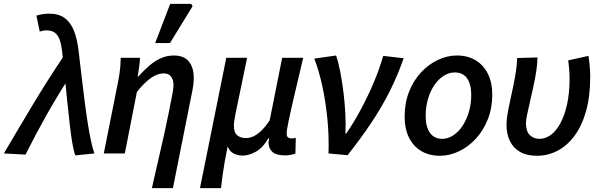

<svg xmlns="http://www.w3.org/2000/svg" viewBox="-64 -788 3086 986"><path d="M323 10Q315 -9 308 -49.5Q301 -90 294.5 -146Q288 -202 281.5 -266Q275 -330 268.5 -396.5Q262 -463 255 -525Q251 -558 243 -582Q235 -606 219 -619Q203 -632 174 -632Q164 -632 157.5 -630.5Q151 -629 140 -626L123 -708Q139 -713 156.5 -715.5Q174 -718 187 -718Q237 -718 268 -695.5Q299 -673 316 -629.5Q333 -586 340 -524Q347 -464 354.5 -400Q362 -336 370 -273.5Q378 -211 386.5 -156.5Q395 -102 404 -61.5Q413 -21 421 0ZM-44 0Q31 -128 105.5 -252Q180 -376 262 -498L294 -394Q232 -298 176 -199Q120 -100 67 6Z M716 178Q732 106 748.5 36Q765 -34 779 -98Q793 -162 803.5 -214Q814 -266 820.5 -301Q827 -336 827 -349Q827 -380 814 -395.5Q801 -411 778 -411Q757 -411 736.5 -402Q716 -393 692 -372.5Q668 -352 639 -316L577 0H469L539 -351Q545 -380 550 -412Q555 -444 556 -491H655Q654 -466 650 -440.5Q646 -415 643 -394H645Q677 -429 705.5 -453Q734 -477 764 -490Q794 -503 829 -503Q881 -503 906 -472Q931 -441 931 -387Q931 -370 928.5 -350.5Q926 -331 921 -308L824 178ZM733 -567 810 -768H918L925 -756L809 -567Z M963 178 1098 -491H1205L1145 -202Q1142 -186 1139.5 -169.5Q1137 -153 1137 -143Q1137 -107 1154.5 -93Q1172 -79 1199 -79Q1217 -79 1235.5 -87Q1254 -95 1275.5 -114.5Q1297 -134 1321 -170L1385 -491H1493Q1469 -389 1449.5 -306.5Q1430 -224 1419 -171Q1408 -118 1408 -104Q1408 -87 1415.5 -82Q1423 -77 1433 -77Q1438 -77 1444 -78Q1450 -79 1455 -80L1453 1Q1443 4 1430 7Q1417 10 1399 10Q1356 10 1336 -7Q1316 -24 1315 -55Q1315 -60 1316 -64Q1317 -68 1318 -78H1314Q1287 -30 1251 -9.5Q1215 11 1183 11Q1159 11 1137.5 1Q1116 -9 1105 -36Q1096 8 1090 42.5Q1084 77 1079.5 109Q1075 141 1071 178Z M1623 0Q1626 -92 1617 -180.5Q1608 -269 1591 -347Q1574 -425 1550 -487L1662 -503Q1675 -464 1684.5 -413.5Q1694 -363 1700.5 -308.5Q1707 -254 1709.5 -201Q1712 -148 1710 -102H1714Q1755 -162 1791 -229.5Q1827 -297 1856 -366Q1885 -435 1904 -501L2009 -489Q1978 -400 1937 -318.5Q1896 -237 1842.5 -157Q1789 -77 1721 9Z M2195 12Q2140 12 2099 -12.5Q2058 -37 2036 -82Q2014 -127 2014 -188Q2014 -259 2036.5 -316.5Q2059 -374 2098 -416Q2137 -458 2185 -480.5Q2233 -503 2282 -503Q2338 -503 2378.5 -478.5Q2419 -454 2441.5 -409Q2464 -364 2464 -303Q2464 -233 2441 -175Q2418 -117 2379.5 -75.5Q2341 -34 2293 -11Q2245 12 2195 12ZM2207 -75Q2236 -75 2263 -92.5Q2290 -110 2310.5 -140.5Q2331 -171 2343.5 -212Q2356 -253 2356 -300Q2356 -356 2334.5 -386Q2313 -416 2271 -416Q2242 -416 2215 -399Q2188 -382 2167 -351.5Q2146 -321 2134 -280Q2122 -239 2122 -192Q2122 -137 2144 -106Q2166 -75 2207 -75Z M2693 12Q2641 12 2606.5 -8Q2572 -28 2554.5 -64Q2537 -100 2537 -147Q2537 -170 2542 -200.5Q2547 -231 2555 -267Q2563 -303 2571 -341.5Q2579 -380 2585 -417.5Q2591 -455 2592 -490L2696 -493Q2696 -461 2690 -422.5Q2684 -384 2675 -343Q2666 -302 2657.5 -265Q2649 -228 2643 -199.5Q2637 -171 2637 -157Q2637 -114 2656.5 -94.5Q2676 -75 2706 -75Q2737 -75 2764.5 -95Q2792 -115 2813.5 -154.5Q2835 -194 2848 -251.5Q2861 -309 2861 -384Q2861 -405 2859 -431Q2857 -457 2854 -478L2958 -501Q2963 -469 2965 -443Q2967 -417 2967 -395Q2967 -293 2945.5 -217Q2924 -141 2886 -90Q2848 -39 2798.5 -13.5Q2749 12 2693 12Z"/></svg>

Font: Source Sans 3 SemiBold
Style: Italic
Weight: 600
Italic angle: -11°
Designer: Paul D. Hunt
Foundry: Adobe
Version: Version 3.046;hotconv 1.0.118;makeotfexe 2.5.65603